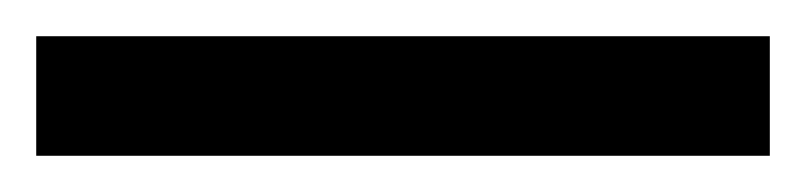

<svg xmlns="http://www.w3.org/2000/svg" viewBox="-22 70 445 106"><path d="M-2 156V90H403V156Z"/></svg>

Font: Noto Sans Telugu SemiCondensed SemiBold
Style: Regular
Weight: 600
Width: 4
Designer: Jelle Bosma - Monotype Design Team
Foundry: Monotype Imaging Inc.
Version: Version 2.005; ttfautohint (v1.8.4.7-5d5b)